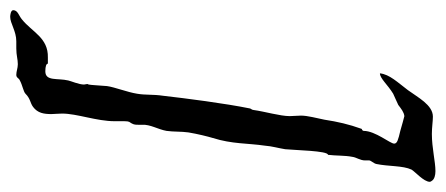

<svg xmlns="http://www.w3.org/2000/svg" viewBox="-294 -448 875 377"><g transform="rotate(90 143.5 -259.5)"><path d="M310 -670C307 -675 299 -677 291 -677C272 -677 246 -670 218 -670C205 -670 193 -672 184 -672C161 -672 146 -642 132 -623C117 -603 101 -587 99 -568C109 -568 121 -583 139 -594C145 -597 153 -600 161 -604C169 -610 175 -615 183 -616C187 -615 202 -611 212 -608C229 -604 237 -602 237 -596C237 -588 212 -559 212 -536C211 -532 208 -533 208 -532C199 -507 194 -485 190 -459C187 -444 182 -426 182 -413C182 -406 183 -398 183 -391C183 -372 174 -342 171 -320C171 -317 168 -314 168 -313C158 -264 148 -186 143 -142C140 -122 142 -108 139 -91C136 -72 126 -47 124 -32C123 -21 122 0 121 4C120 5 120 6 120 7C120 9 121 11 121 13C121 23 114 39 113 44C108 65 115 89 95 89C85 89 80 87 80 84C76 84 71 84 68 84C29 83 18 115 -7 135C-14 141 -25 143 -25 152C-25 157 -15 158 -12 158C1 158 16 146 36 146C40 146 45 146 50 146C64 146 71 143 81 143C89 143 95 146 102 146C108 146 108 141 113 139C122 134 135 132 139 128C149 118 157 119 165 113C177 104 179 92 179 77C179 71 178 64 178 56C178 27 193 -12 193 -47C193 -54 193 -60 193 -66C193 -77 195 -76 197 -80C200 -85 200 -89 200 -94V-101C199 -117 209 -132 212 -149C214 -163 213 -178 215 -192C218 -210 223 -230 226 -240C238 -278 236 -308 241 -342C242 -356 246 -369 248 -382C250 -402 251 -466 259 -466C261 -482 260 -499 263 -514C264 -522 270 -529 270 -539C270 -541 270 -544 270 -547C270 -550 276 -556 277 -561C282 -585 280 -613 288 -630C292 -637 312 -654 312 -666C312 -667 311 -669 310 -670Z"/></g></svg>

Font: Jim Nightshade
Style: Regular
Weight: 400
Designer: Astigmatic (AOETI)
Foundry: Astigmatic (AOETI)
Version: Version 1.000